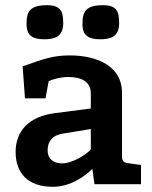

<svg xmlns="http://www.w3.org/2000/svg" viewBox="-20 -708 584 738"><path d="M449 -351C449 -455 352 -495 248 -495C187 -495 151 -483 67 -453L76 -330H155L167 -396C187 -405 216 -412 242 -412C292 -412 329 -395 329 -349V-291L190 -273C91 -260 40 -204 40 -124C40 -45 85 10 183 10C252 10 308 -32 335 -59L343 0H522V-74L471 -81C453 -83 449 -91 449 -109ZM329 -212V-134C316 -117 260 -80 219 -80C184 -80 163 -98 163 -130C163 -167 184 -188 219 -194ZM223 -619C223 -662 215 -688 161 -688C93 -688 82 -662 82 -616C82 -570 106 -557 152 -557C198 -557 223 -573 223 -619ZM438 -619C438 -662 430 -688 376 -688C308 -688 297 -662 297 -616C297 -570 321 -557 367 -557C413 -557 438 -573 438 -619Z"/></svg>

Font: Enriqueta
Style: Bold
Weight: 700
Designer: Viviana Monsalve, Gustavo Ibarra
Foundry: Viviana Monsalve, Gustavo Ibarra
Version: Version 1.002